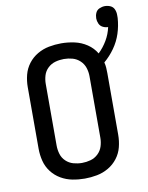

<svg xmlns="http://www.w3.org/2000/svg" viewBox="-97 -972 812 1050"><g transform="rotate(-10 308.5 -447.0)"><path d="M288 8Q322 8 356 1.5Q390 -5 420 -22.5Q450 -40 471 -67.5Q492 -95 500.5 -128.5Q509 -162 509 -197V-539Q509 -554 508 -569Q507 -584 503 -599Q536 -627 561.5 -663Q587 -699 600.5 -740.5Q614 -782 617 -826Q617 -826 617 -826Q617 -826 617 -826V-827Q617 -831 617 -835.5Q617 -840 617 -844Q617 -860 610.5 -874.5Q604 -889 589.5 -895.5Q575 -902 559 -902Q544 -902 529 -895.5Q514 -889 507.5 -874.5Q501 -860 501 -844Q501 -829 507.5 -814.5Q514 -800 528 -793Q542 -786 557 -786Q549 -748 529 -714Q509 -680 481 -653Q462 -685 430.5 -706Q399 -727 362 -735Q325 -743 288 -743Q254 -743 220 -736.5Q186 -730 156 -712.5Q126 -695 105 -667.5Q84 -640 75.5 -606.5Q67 -573 67 -539V-197Q67 -162 75.5 -128.5Q84 -95 105 -67.5Q126 -40 156 -22.5Q186 -5 220 1.5Q254 8 288 8ZM288 -79Q264 -79 240.5 -85.5Q217 -92 199 -109Q181 -126 174 -149.5Q167 -173 167 -197V-539Q167 -563 174 -586Q181 -609 199 -626Q217 -643 240.5 -649.5Q264 -656 288 -656Q312 -656 335.5 -649.5Q359 -643 377 -626Q395 -609 402.5 -586Q410 -563 410 -539V-197Q410 -173 402.5 -149.5Q395 -126 377 -109Q359 -92 335.5 -85.5Q312 -79 288 -79Z"/></g></svg>

Font: Iosevka Sparkle Medium
Style: Regular
Weight: 500
Designer: Belleve Invis
Foundry: Belleve Invis
Version: Version 4.5.0; ttfautohint (v1.8.3)